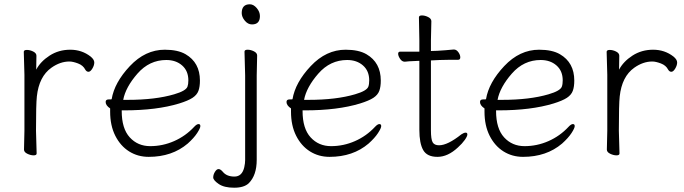

<svg xmlns="http://www.w3.org/2000/svg" viewBox="-20 -716 3190 896"><path d="M92 -18 94 -106V-367L91 -474Q91 -483 105.5 -483Q120 -483 135 -475.5Q150 -468 150 -456Q150 -444 149.5 -426.5Q149 -409 149 -391Q169 -429 211.5 -456.5Q254 -484 308 -484Q362 -484 403 -452Q420 -438 420 -424.5Q420 -411 411 -396Q402 -381 393 -381Q384 -381 378 -391Q368 -411 344 -420Q320 -429 304 -429Q261 -429 220 -400Q162 -359 152 -266Q148 -230 148 -106L151 0Q151 9 137 9Q123 9 107.5 1.5Q92 -6 92 -18Z M548 -201V-198Q548 -116 585.5 -75Q623 -34 681 -34Q739 -34 792.5 -57.5Q846 -81 886 -124Q898 -137 906.5 -137Q915 -137 915 -127.5Q915 -118 900 -95Q885 -72 856 -46Q783 16 674 16Q623 16 582.5 -9.5Q542 -35 518 -82.5Q494 -130 494 -195V-210Q473 -224 473 -240Q473 -252 487 -252Q501 -252 501 -253Q514 -331 586 -407.5Q658 -484 749 -484Q810 -484 846 -463Q913 -424 913 -340Q913 -311 906 -292Q899 -273 878.5 -259.5Q858 -246 816 -233Q711 -201 560 -201ZM576 -250Q705 -250 793 -276Q848 -292 855 -312Q859 -323 859 -341Q859 -385 830 -410.5Q801 -436 756 -436Q677 -436 621.5 -372.5Q566 -309 555 -250Z M1108 -655Q1108 -696 1146 -696Q1163 -696 1178 -678.5Q1193 -661 1193 -641Q1193 -602 1156 -602Q1137 -602 1122.5 -619.5Q1108 -637 1108 -655ZM1180 -457 1178 -364V30Q1178 102 1141 139Q1119 160 1072.5 160Q1026 160 1000.5 142.5Q975 125 975 112Q975 99 983 86Q991 73 1000 73Q1009 73 1020 86Q1038 108 1074 108Q1110 108 1120 64Q1124 46 1124 31V-364L1121 -475Q1121 -484 1135.5 -484Q1150 -484 1165 -476.5Q1180 -469 1180 -457Z M1392 -201V-198Q1392 -116 1429.5 -75Q1467 -34 1525 -34Q1583 -34 1636.5 -57.5Q1690 -81 1730 -124Q1742 -137 1750.5 -137Q1759 -137 1759 -127.5Q1759 -118 1744 -95Q1729 -72 1700 -46Q1627 16 1518 16Q1467 16 1426.5 -9.5Q1386 -35 1362 -82.5Q1338 -130 1338 -195V-210Q1317 -224 1317 -240Q1317 -252 1331 -252Q1345 -252 1345 -253Q1358 -331 1430 -407.5Q1502 -484 1593 -484Q1654 -484 1690 -463Q1757 -424 1757 -340Q1757 -311 1750 -292Q1743 -273 1722.5 -259.5Q1702 -246 1660 -233Q1555 -201 1404 -201ZM1420 -250Q1549 -250 1637 -276Q1692 -292 1699 -312Q1703 -323 1703 -341Q1703 -385 1674 -410.5Q1645 -436 1600 -436Q1521 -436 1465.5 -372.5Q1410 -309 1399 -250Z M1993 -617 1991 -528V-478L2021 -479Q2057 -481 2097 -485H2098Q2110 -485 2119 -472.5Q2128 -460 2128 -448.5Q2128 -437 2118 -437H2080Q2052 -437 2032 -436L1991 -434V-108Q1991 -66 1999 -52Q2007 -38 2029 -38Q2069 -38 2133 -89Q2145 -97 2153 -97Q2161 -97 2161 -88.5Q2161 -80 2149 -63Q2137 -46 2117 -28Q2070 16 2021.5 16Q1973 16 1955 -15.5Q1937 -47 1937 -110V-432H1933Q1911 -431 1890 -430L1869 -428Q1856 -428 1847 -441.5Q1838 -455 1838 -465Q1838 -475 1848 -475H1937V-528L1935 -635Q1935 -644 1949 -644Q1963 -644 1978 -636.5Q1993 -629 1993 -617Z M2295 -201V-198Q2295 -116 2332.5 -75Q2370 -34 2428 -34Q2486 -34 2539.5 -57.5Q2593 -81 2633 -124Q2645 -137 2653.5 -137Q2662 -137 2662 -127.5Q2662 -118 2647 -95Q2632 -72 2603 -46Q2530 16 2421 16Q2370 16 2329.5 -9.5Q2289 -35 2265 -82.5Q2241 -130 2241 -195V-210Q2220 -224 2220 -240Q2220 -252 2234 -252Q2248 -252 2248 -253Q2261 -331 2333 -407.5Q2405 -484 2496 -484Q2557 -484 2593 -463Q2660 -424 2660 -340Q2660 -311 2653 -292Q2646 -273 2625.5 -259.5Q2605 -246 2563 -233Q2458 -201 2307 -201ZM2323 -250Q2452 -250 2540 -276Q2595 -292 2602 -312Q2606 -323 2606 -341Q2606 -385 2577 -410.5Q2548 -436 2503 -436Q2424 -436 2368.5 -372.5Q2313 -309 2302 -250Z M2812 -18 2814 -106V-367L2811 -474Q2811 -483 2825.5 -483Q2840 -483 2855 -475.5Q2870 -468 2870 -456Q2870 -444 2869.5 -426.5Q2869 -409 2869 -391Q2889 -429 2931.5 -456.5Q2974 -484 3028 -484Q3082 -484 3123 -452Q3140 -438 3140 -424.5Q3140 -411 3131 -396Q3122 -381 3113 -381Q3104 -381 3098 -391Q3088 -411 3064 -420Q3040 -429 3024 -429Q2981 -429 2940 -400Q2882 -359 2872 -266Q2868 -230 2868 -106L2871 0Q2871 9 2857 9Q2843 9 2827.5 1.5Q2812 -6 2812 -18Z"/></svg>

Font: ToneOZ-Pinyin-WenKai-Light
Style: Light
Weight: 300
Designer: Fontworks Inc.
Foundry: ToneOZ
Version: Version 0.240331